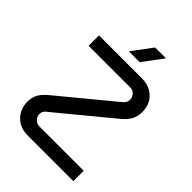

<svg xmlns="http://www.w3.org/2000/svg" viewBox="-250 -995 1109 1109"><g transform="rotate(45 304.5 -440.0)"><path d="M187.6 0Q123 0 85 -39.7Q47 -79.4 47 -137.2Q47 -173.6 62 -200Q77 -226.4 110.6 -253.8L428 -515.8Q445.2 -528.6 451.9 -539.8Q458.6 -551 458.6 -567Q458.6 -578.8 452 -589.9Q445.4 -601 434.8 -608.1Q424.2 -615.2 410.8 -615.2H68.8V-700H419.8Q463.2 -700 494.5 -681.8Q525.8 -663.6 542.5 -633.2Q559.2 -602.8 559.2 -564.8Q559.2 -527.8 543.5 -499.3Q527.8 -470.8 495.8 -445.4L179.2 -184.2Q167 -175.2 159.7 -168Q152.4 -160.8 149.5 -153.2Q146.6 -145.6 146.6 -133.8Q146.6 -122.4 153.1 -110.9Q159.6 -99.4 171.3 -92.1Q183 -84.8 198 -84.8H559.4V0ZM255.6 -757 347.6 -880H436.2L344.2 -757Z"/></g></svg>

Font: MuseoModerno Thin
Style: Regular
Weight: 100
Designer: Pablo Cosgaya, Héctor Gatti, Marcela Romero, and the Authors of The MuseoModerno Project.
Foundry: Omnibus-Type Team
Version: Version 1.003